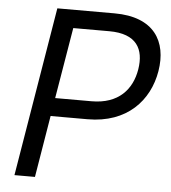

<svg xmlns="http://www.w3.org/2000/svg" viewBox="-52 -775 733 822"><g transform="rotate(5 314.5 -363.5)"><path d="M128.6 0 172.6 -265.6H331.7C500.7 -265.6 594.5 -369.3 615.8 -497.2C637.1 -626.4 577.4 -727.3 407 -727.3H161.2L40.5 0ZM236.5 -649.1H391.3C509.2 -649.1 543.3 -585.2 529.1 -497.2C514.9 -410.5 458.1 -343.8 341.6 -343.8H185.4Z"/></g></svg>

Font: Riot Sans 2.0
Style: Italic
Weight: 400
Italic angle: -9.39999°
Designer: Rasmus Andersson
Foundry: rsms
Version: Version 3.006;hotconv 1.0.109;makeotfexe 2.5.65596